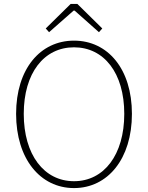

<svg xmlns="http://www.w3.org/2000/svg" viewBox="-20 -945 754 978"><path d="M357 13C529 13 652 -136 652 -365C652 -594 529 -738 357 -738C185 -738 62 -594 62 -365C62 -136 185 13 357 13ZM357 -22C204 -22 101 -157 101 -365C101 -573 204 -704 357 -704C510 -704 613 -573 613 -365C613 -157 510 -22 357 -22ZM213 -800 230 -781 355 -891H360L484 -781L501 -800L374 -925H340Z"/></svg>

Font: Kinto Sans Thin
Style: Regular
Weight: 100
Designer: Authors: Ryoko NISHIZUKA  (kana & ideographs); Paul D. Hunt (Latin, Greek & Cyrillic); Wenlong ZHANG  (bopomofo); Sandol
Foundry: Adobe Systems Incorporated, ookami Inc.
Version: Version 0.001